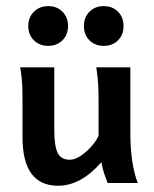

<svg xmlns="http://www.w3.org/2000/svg" viewBox="-20 -591 496 620"><path d="M167.5 8.8Q52.7 8.8 52.7 -147.9Q52.7 -150.9 52.7 -166.5Q52.7 -182.1 52.7 -202.1Q52.7 -222.2 52.7 -237.8Q52.7 -253.4 52.7 -256.3Q52.7 -291 51.8 -315.9Q50.8 -340.8 45.4 -373.5H155.3Q155.3 -373.5 155.3 -349.6Q155.3 -325.7 155.3 -290.8Q155.3 -255.9 155.3 -222.4Q155.3 -189 155.3 -169.9Q155.3 -120.6 166 -97.9Q176.8 -75.2 205.1 -75.2Q221.7 -75.2 240.5 -87.6Q259.3 -100.1 275.1 -118.2Q291 -136.2 298.3 -152.8V-256.3Q298.3 -292.5 297.1 -316.2Q295.9 -339.8 291 -373.5H400.9Q400.9 -373.5 400.9 -351.6Q400.9 -329.6 400.9 -295.9Q400.9 -262.2 400.9 -226.8Q400.9 -191.4 400.9 -164.6Q400.9 -111.3 407 -71Q413.1 -30.8 424.8 0H327.6Q322.8 -11.7 316.4 -30.3Q310.1 -48.8 307.6 -67.4Q241.2 8.8 167.5 8.8ZM135.7 -442.9Q107.9 -442.9 89.6 -460.7Q71.3 -478.5 71.3 -506.8Q71.3 -535.2 89.6 -553.2Q107.9 -571.3 135.7 -571.3Q163.6 -571.3 181.6 -553.2Q199.7 -535.2 199.7 -506.8Q199.7 -478.5 181.6 -460.7Q163.6 -442.9 135.7 -442.9ZM314.9 -442.9Q287.1 -442.9 269 -460.7Q251 -478.5 251 -506.8Q251 -535.2 269 -553.2Q287.1 -571.3 314.9 -571.3Q343.3 -571.3 361.1 -553.2Q378.9 -535.2 378.9 -506.8Q378.9 -478.5 361.1 -460.7Q343.3 -442.9 314.9 -442.9Z"/></svg>

Font: Harmattan
Style: Bold
Weight: 700
Designer: George W. Nuss III and SIL International
Foundry: SIL International
Version: Version 4.000